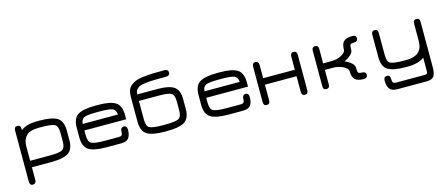

<svg xmlns="http://www.w3.org/2000/svg" viewBox="-54 -1212 4598 2004"><g transform="rotate(-15 2244.5 -210.5)"><path d="M534.2 -273.4Q534.2 -343.8 500.5 -361.8Q466.8 -379.9 358.4 -379.9H330.1Q230.5 -379.9 191.9 -338.4Q153.3 -296.9 153.3 -226.6V-70.3H361.3Q467.8 -70.3 501 -88.4Q534.2 -106.4 534.2 -176.8ZM604.5 -173.8Q604.5 -71.3 547.4 -35.6Q490.2 0 361.3 0H153.3V133.8Q153.3 177.7 116.2 177.7Q83 177.7 83 133.8V-416Q83 -457 118.2 -457Q153.3 -457 153.3 -413.1V-401.4Q213.9 -450.2 330.1 -450.2H358.4Q489.3 -450.2 546.9 -414.6Q604.5 -378.9 604.5 -276.4Z M1233.4 -276.4V-229.5H782.2V-176.8Q782.2 -106.4 815.9 -88.4Q849.6 -70.3 959 -70.3H1109.4Q1135.7 -70.3 1144.5 -81.1Q1153.3 -91.8 1153.3 -121.1Q1153.3 -143.6 1164.1 -153.3Q1174.8 -163.1 1188.5 -163.1Q1223.6 -163.1 1223.6 -118.2Q1223.6 -64.5 1201.7 -32.2Q1179.7 0 1116.2 0H959Q827.1 0 769.5 -35.6Q711.9 -71.3 711.9 -173.8V-276.4Q711.9 -378.9 769.5 -414.6Q827.1 -450.2 959 -450.2H987.3Q1118.2 -450.2 1175.8 -414.6Q1233.4 -378.9 1233.4 -276.4ZM987.3 -379.9H959Q853.5 -379.9 819.3 -365.2Q785.2 -350.6 782.2 -299.8H1163.1Q1159.2 -351.6 1124 -365.7Q1088.9 -379.9 987.3 -379.9Z M1633.8 -379.9H1411.1V-176.8Q1411.1 -106.4 1444.8 -88.4Q1478.5 -70.3 1586.9 -70.3H1616.2Q1724.6 -70.3 1758.3 -88.4Q1792 -106.4 1792 -176.8V-273.4Q1792 -342.8 1760.3 -361.3Q1728.5 -379.9 1633.8 -379.9ZM1412.1 -450.2H1633.8Q1752 -450.2 1807.1 -414.6Q1862.3 -378.9 1862.3 -276.4V-173.8Q1862.3 -71.3 1804.7 -35.6Q1747.1 0 1616.2 0H1586.9Q1456.1 0 1398.4 -36.1Q1340.8 -72.3 1340.8 -176.8V-440.4Q1340.8 -482.4 1351.1 -512.2Q1361.3 -542 1386.2 -562Q1411.1 -582 1440.4 -593.8Q1469.7 -605.5 1521 -611.3Q1572.3 -617.2 1621.1 -619.1Q1669.9 -621.1 1747.1 -621.1Q1792 -621.1 1792 -584Q1792 -550.8 1747.1 -550.8Q1693.4 -550.8 1661.6 -550.3Q1629.9 -549.8 1592.3 -548.3Q1554.7 -546.9 1534.2 -544.4Q1513.7 -542 1490.2 -536.6Q1466.8 -531.2 1455.6 -524.4Q1444.3 -517.6 1433.1 -506.8Q1421.9 -496.1 1417.5 -482.4Q1413.1 -468.8 1412.1 -450.2Z M2549.8 -276.4V-229.5H2098.6V-176.8Q2098.6 -106.4 2132.3 -88.4Q2166 -70.3 2275.4 -70.3H2425.8Q2452.1 -70.3 2460.9 -81.1Q2469.7 -91.8 2469.7 -121.1Q2469.7 -143.6 2480.5 -153.3Q2491.2 -163.1 2504.9 -163.1Q2540 -163.1 2540 -118.2Q2540 -64.5 2518.1 -32.2Q2496.1 0 2432.6 0H2275.4Q2143.6 0 2085.9 -35.6Q2028.3 -71.3 2028.3 -173.8V-276.4Q2028.3 -378.9 2085.9 -414.6Q2143.6 -450.2 2275.4 -450.2H2303.7Q2434.6 -450.2 2492.2 -414.6Q2549.8 -378.9 2549.8 -276.4ZM2303.7 -379.9H2275.4Q2169.9 -379.9 2135.7 -365.2Q2101.6 -350.6 2098.6 -299.8H2479.5Q2475.6 -351.6 2440.4 -365.7Q2405.3 -379.9 2303.7 -379.9Z M2725.6 -34.2Q2725.6 6.8 2690.4 6.8Q2655.3 6.8 2655.3 -34.2V-415Q2655.3 -457 2688.5 -457Q2725.6 -457 2725.6 -415V-273.4H3067.4V-415Q3067.4 -457 3101.6 -457Q3137.7 -457 3137.7 -415V-34.2Q3137.7 6.8 3103.5 6.8Q3067.4 6.8 3067.4 -34.2V-203.1H2725.6Z M3457 -190.4H3370.1V-31.2Q3370.1 6.8 3334 6.8Q3299.8 6.8 3299.8 -31.2V-418Q3299.8 -438.5 3310.5 -447.8Q3321.3 -457 3335 -457Q3348.6 -457 3359.4 -447.8Q3370.1 -438.5 3370.1 -418V-260.7H3457Q3520.5 -260.7 3568.4 -286.6Q3616.2 -312.5 3616.2 -340.8Q3616.2 -408.2 3646.5 -433.1Q3676.8 -458 3734.4 -458Q3779.3 -458 3779.3 -422.9Q3779.3 -387.7 3734.4 -387.7Q3708 -387.7 3699.2 -378.4Q3690.4 -369.1 3690.4 -342.8V-325.2Q3690.4 -293.9 3660.2 -267.1Q3629.9 -240.2 3590.8 -223.6Q3630.9 -207 3660.6 -181.6Q3690.4 -156.2 3690.4 -126V-108.4Q3690.4 -82 3699.2 -72.8Q3708 -63.5 3734.4 -63.5Q3779.3 -63.5 3779.3 -28.3Q3779.3 6.8 3734.4 6.8Q3676.8 6.8 3646.5 -18.1Q3616.2 -43 3616.2 -110.4Q3616.2 -139.6 3566.9 -165Q3517.6 -190.4 3457 -190.4Z M4464.8 75.2Q4464.8 142.6 4443.8 171.4Q4422.9 200.2 4366.2 200.2H4050.8Q3987.3 200.2 3965.3 167.5Q3943.4 134.8 3943.4 81.1Q3943.4 37.1 3978.5 37.1Q4013.7 37.1 4013.7 79.1Q4013.7 108.4 4022.5 119.1Q4031.2 129.9 4057.6 129.9H4359.4Q4381.8 129.9 4388.2 122.6Q4394.5 115.2 4394.5 90.8V-48.8Q4334 0 4217.8 0H4189.5Q4058.6 0 4001 -35.6Q3943.4 -71.3 3943.4 -173.8V-416Q3943.4 -457 3977.5 -457Q4013.7 -457 4013.7 -416V-176.8Q4013.7 -106.4 4047.4 -88.4Q4081.1 -70.3 4189.5 -70.3H4217.8Q4394.5 -70.3 4394.5 -226.6V-416Q4394.5 -457 4429.7 -457Q4464.8 -457 4464.8 -416Z"/></g></svg>

Font: Jura
Style: DemiBold
Weight: 600
Version: Version 2.4